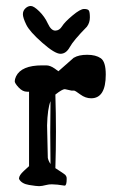

<svg xmlns="http://www.w3.org/2000/svg" viewBox="-20 -641 411 655"><path d="M186.3 -457.5C199.1 -457.5 209.7 -465.1 218 -480.2C226.3 -495.4 245.6 -518.4 275.9 -549.3L276.4 -549.8C283.2 -558.9 286.6 -569.5 286.6 -581.5C286.6 -593.6 285.5 -601.4 283.2 -605C280.9 -608.6 275.5 -610.4 266.8 -610.4C258.2 -610.4 245 -602.9 227.3 -588.1C209.6 -573.3 197.7 -561 191.7 -551.3C185.6 -541.5 177.9 -536.6 168.5 -536.6C159 -536.6 150.6 -544.6 143.3 -560.5C136 -576.5 126.1 -590.5 113.8 -602.5C101.4 -614.6 91.9 -620.6 85.2 -620.6C78.5 -620.6 72.3 -617.9 66.7 -612.5C61 -607.2 58.1 -600.5 58.1 -592.5C58.1 -584.6 61.9 -572.7 69.6 -556.9C77.2 -541.1 95.4 -520.6 124 -495.4C152.7 -470.1 173.4 -457.5 186.3 -457.5ZM140.6 -213.4C141.6 -251.1 145.5 -278.6 152.3 -295.9C151.7 -260.4 151.4 -224.8 151.4 -189C151.4 -153.2 151.7 -117.4 152.3 -81.5C147.5 -88.7 144.4 -95.7 143.1 -102.5ZM223.6 -332H232.4C235 -332 242.2 -327.6 253.9 -318.8C265.6 -310.1 278 -305.7 291 -305.7C324.2 -305.7 340.8 -332.7 340.8 -386.7C340.8 -416 335.1 -434.6 323.7 -442.4C312.3 -450.2 297 -454.1 277.6 -454.1C258.2 -454.1 243.2 -450.8 232.4 -444.3H231.9L179.2 -397.9L166.5 -407.2C156.1 -414.4 146.5 -418 137.7 -418H124C76.5 -418 46.7 -405.4 34.7 -380.4C31.7 -373.9 30.3 -368.3 30.3 -363.8C30.3 -359.2 34.7 -352.1 43.7 -342.5C52.7 -332.9 62.2 -328.1 72.3 -328.1H79.1V-74.2L61.5 -58.1C50.5 -48 44.9 -39.4 44.9 -32.2V-30.8L45.4 -29.8C50.9 -19.4 62.3 -12.8 79.3 -10C96.4 -7.2 107.8 -5.9 113.5 -5.9C119.2 -5.9 127.9 -7.3 139.6 -10.3C144.2 -11.6 150.1 -12.2 157.2 -12.2C168.3 -12.2 182.5 -10.7 199.7 -7.8H200.7C205.2 -7.8 207.5 -15.5 207.5 -30.8L207 -37.1C206.7 -38.1 206.1 -39.2 205.3 -40.5C204.5 -41.8 203.7 -43.1 202.9 -44.2C202.1 -45.3 196.9 -49 187.5 -55.2C178.1 -61.4 171.9 -65.4 168.9 -67.4C170.2 -109 170.9 -150.7 170.9 -192.4C170.9 -234 170.2 -276 168.9 -318.4C184.6 -330.7 195.3 -336.9 201.2 -336.9Z"/></svg>

Font: Drukaatie burti
Style: Regular
Weight: 400
Version: Version 0.14.4